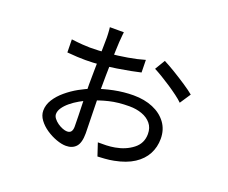

<svg xmlns="http://www.w3.org/2000/svg" viewBox="-112 -801 1224 1032"><g transform="rotate(20 500.0 -285.0)"><path d="M433.4 -625.3Q432.4 -618.7 431.3 -607.8Q430.2 -596.9 429.6 -586.4Q429 -575.9 428 -567.9Q427 -548.9 425.8 -517.4Q424.6 -486 423.6 -448.4Q422.6 -410.9 422.1 -372.8Q421.6 -334.8 421.6 -301.7Q421.6 -269.9 422.6 -232.4Q423.6 -195 424.1 -159Q424.6 -123.1 425.6 -93.1Q426.6 -63.1 426.6 -44.7Q426.6 9.7 406 32.3Q385.3 55 348.7 55Q324.6 55 293.9 44Q263.2 33 235 14Q206.8 -5 188.5 -29.8Q170.2 -54.6 170.2 -81.9Q170.2 -115.2 189.6 -145.9Q209 -176.6 240.5 -202.9Q271.9 -229.3 308.1 -249.5Q344.3 -269.7 377.8 -281.8Q430.2 -301.7 487.2 -313.2Q544.2 -324.7 599.4 -324.7Q661.9 -324.7 710.6 -304.2Q759.3 -283.7 787.5 -245.4Q815.6 -207.1 815.6 -154.6Q815.6 -107 794.5 -67.1Q773.4 -27.2 730.4 0.7Q687.5 28.7 620.1 41.6Q594.7 46.6 569.6 48.3Q544.5 50 528.3 50.8L504.3 -21.5Q527.2 -20.9 552.4 -21.9Q577.6 -22.9 600.7 -27.1Q658.7 -37.1 700.3 -69.4Q742 -101.7 742 -155.4Q742 -191 722.4 -214.6Q702.9 -238.2 670.3 -249.9Q637.8 -261.7 597.9 -261.7Q533.4 -261.7 483 -249.4Q432.7 -237.2 385.8 -217.6Q359.6 -207 333.8 -192.2Q308.1 -177.5 287 -160.1Q265.9 -142.7 253.3 -124.2Q240.7 -105.7 240.7 -87.6Q240.7 -75.3 250 -63.2Q259.3 -51.1 273.2 -41.2Q287.2 -31.4 302.1 -25.6Q317 -19.9 327.9 -19.9Q344 -19.9 351.2 -29.8Q358.4 -39.8 358.4 -58.4Q358.4 -80.8 357.4 -120.5Q356.4 -160.2 354.9 -207.3Q353.4 -254.4 353.4 -298.7Q353.4 -333.3 354.1 -373.9Q354.7 -414.5 355.3 -453.6Q355.9 -492.7 356.5 -523Q357.1 -553.3 357.1 -567.7Q357.1 -576.5 356.4 -587.6Q355.7 -598.7 355 -609.3Q354.3 -619.9 353.3 -625.3ZM693 -556.1Q721.7 -541.7 759 -519Q796.4 -496.3 831 -473.3Q865.7 -450.2 885.8 -433.4L845.1 -372.1Q831.1 -386.2 807.6 -403.6Q784.2 -421 756.7 -439.3Q729.1 -457.6 703.2 -473.1Q677.2 -488.6 658.2 -498.2ZM183.7 -493.9Q220.4 -489.3 246.7 -487.4Q273.1 -485.5 289.8 -485.5Q339 -485.5 393.5 -490.6Q448 -495.7 500.4 -504.7Q552.8 -513.6 595.3 -526.2L596.7 -454.6Q576.4 -449.8 542 -443Q507.5 -436.2 465.3 -429.6Q423 -423 377.7 -418.6Q332.4 -414.2 289.8 -414.2Q265.4 -414.2 243.3 -415.4Q221.2 -416.6 185.1 -419.6Z"/></g></svg>

Font: Noto Sans SC Thin
Style: Regular
Weight: 100
Designer: Ryoko NISHIZUKA 西塚涼子 (kana, bopomofo & ideographs); Paul D. Hunt (Latin, Greek & Cyrillic); Sandoll Communications 산돌커뮤니
Foundry: Adobe
Version: Version 2.004-H2;hotconv 1.0.118;makeotfexe 2.5.65603